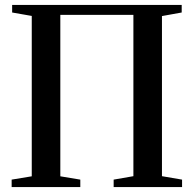

<svg xmlns="http://www.w3.org/2000/svg" viewBox="-20 -763 790 783"><path d="M29.5 -743H721V-712L640.5 -697.5V-44.5L722.5 -30.5V0H443.5V-30.5L524 -44.5V-702.5H226V-44L307.5 -30.5V0H27.5V-30.5L109.5 -44V-698L29.5 -712Z"/></svg>

Font: Merriweather 96pt Medium
Style: Regular
Weight: 500
Version: Version 2.100